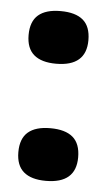

<svg xmlns="http://www.w3.org/2000/svg" viewBox="-42 -517 298 534"><g transform="rotate(5 107.0 -250.0)"><path d="M106 -13Q65 -13 44 -31Q23 -49 23 -86Q23 -124 44 -142Q65 -160 106 -160Q148 -160 169 -142Q190 -124 190 -86Q190 -13 106 -13ZM106 -340Q65 -340 44 -358Q23 -376 23 -413Q23 -451 44 -469Q65 -487 106 -487Q148 -487 169 -469Q190 -451 190 -413Q190 -340 106 -340Z"/></g></svg>

Font: Bricolage Grotesque 60pt SemiBold
Style: Regular
Weight: 600
Version: Version 1.001;gftools[0.9.33.dev8+g029e19f]